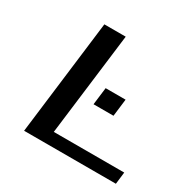

<svg xmlns="http://www.w3.org/2000/svg" viewBox="-146 -795 942 942"><g transform="rotate(30 325.0 -324.5)"><path d="M625 0 633 -68H234L306 -649H185L105 0ZM448 -283 460 -381H347L335 -283Z"/></g></svg>

Font: Gamestation Extended
Style: Italic
Weight: 400
Width: 7
Designer: Jonas Hecksher
Foundry: Jonas Hecksher, Playtypeª, e-types AS
Version: Version 1.003